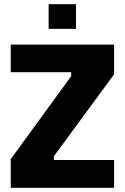

<svg xmlns="http://www.w3.org/2000/svg" viewBox="-20 -892 593 912"><path d="M31 0V-136L318 -530V-549H31V-680H522V-539L236 -150V-132H522V0ZM211 -755V-872H341V-755Z"/></svg>

Font: Cairo Play ExtraBold
Style: Regular
Weight: 800
Version: Version 3.119